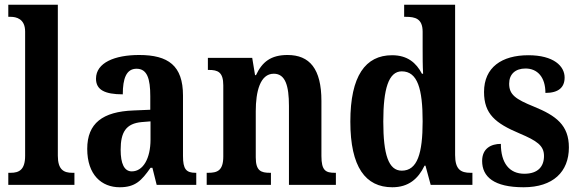

<svg xmlns="http://www.w3.org/2000/svg" viewBox="-20 -780 2447 810"><path d="M15 0H294V-51H285C249 -51 224 -64 224 -123V-760H15V-709H25C48 -709 86 -701 86 -647V-123C86 -64 61 -51 25 -51H15Z M485 10C551 10 577 -18 615 -72H623L641 0H808V-51H805C765 -51 752 -67 752 -122V-377C752 -503 690 -548 567 -548C465 -548 385 -516 385 -448C385 -401 422 -382 498 -382C498 -449 513 -490 556 -490C601 -490 614 -448 614 -374V-317L543 -314C413 -309 348 -260 348 -152C348 -42 409 10 485 10ZM536 -57C504 -57 489 -90 489 -148C489 -222 511 -259 578 -265L615 -268V-191C615 -112 584 -57 536 -57Z M852 0H1123V-51H1119C1081 -51 1059 -59 1059 -116V-311C1059 -393 1077 -469 1135 -469C1184 -469 1199 -418 1199 -333V0H1397V-51H1393C1354 -51 1336 -60 1336 -122V-354C1336 -490 1286 -548 1193 -548C1123 -548 1086 -519 1060 -463H1056L1044 -536H857V-485H861C899 -485 922 -476 922 -420V-120C922 -60 897 -51 858 -51H852Z M1635 10C1703 10 1744 -25 1771 -81H1775L1797 0H1973V-51H1965C1924 -51 1900 -65 1900 -126V-760H1685V-709H1692C1731 -709 1763 -702 1763 -646V-580C1763 -542 1763 -500 1765 -469H1760C1736 -515 1699 -547 1634 -547C1522 -547 1458 -460 1458 -267C1458 -75 1522 10 1635 10ZM1675 -60C1619 -60 1597 -128 1597 -267C1597 -404 1619 -479 1675 -479C1742 -479 1763 -404 1763 -268C1763 -133 1741 -60 1675 -60Z M2189 10C2313 10 2380 -55 2380 -158C2380 -252 2326 -292 2233 -330C2154 -362 2128 -381 2128 -427C2128 -467 2154 -491 2197 -491C2247 -491 2281 -455 2281 -388C2336 -388 2362 -411 2362 -453C2362 -501 2316 -547 2209 -547C2097 -547 2022 -496 2022 -392C2022 -299 2070 -260 2172 -217C2245 -186 2275 -166 2275 -122C2275 -78 2250 -47 2192 -47C2129 -47 2093 -92 2093 -173C2052 -173 2014 -154 2014 -101C2014 -34 2064 10 2189 10Z"/></svg>

Font: Noto Serif Devanagari Condensed
Style: Bold
Weight: 700
Width: 3
Designer: Universal Thirst, Indian Type Foundry and the Monotype Design Team
Foundry: Monotype Imaging Inc.
Version: Version 2.004